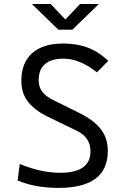

<svg xmlns="http://www.w3.org/2000/svg" viewBox="-20 -918 626 948"><path d="M269 9.8Q154.3 9.8 66.9 -26.9L77.6 -108.4Q183.1 -64.9 276.9 -64.9Q426.8 -64.9 426.8 -170.9Q426.8 -240.2 358.9 -272.5L216.3 -341.8Q152.8 -372.1 119.1 -414.6Q85.4 -457 85.4 -519Q85.4 -607.9 138.9 -655.5Q192.4 -703.1 292.5 -703.1Q360.8 -703.1 414.1 -682.6Q467.3 -662.1 514.6 -617.7L458.5 -561Q373.5 -628.4 293 -628.4Q233.9 -628.4 202.4 -601.8Q170.9 -575.2 170.9 -522.5Q170.9 -487.3 189.5 -464.1Q208 -440.9 244.1 -423.3L369.6 -361.3Q439.9 -327.1 476.1 -282.5Q512.2 -237.8 512.2 -172.4Q512.2 9.8 269 9.8ZM268.1 -771.5 137.2 -898.4H230L302.7 -821.8L375.5 -898.4H468.3L337.4 -771.5Z"/></svg>

Font: Cascadia Mono NF SemiLight
Style: Regular
Weight: 350
Monospace: yes
Designer: Aaron Bell
Foundry: Saja Typeworks
Version: Version 2404.023; ttfautohint (v1.8.4)